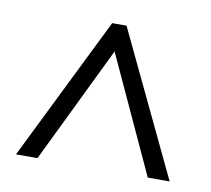

<svg xmlns="http://www.w3.org/2000/svg" viewBox="-51 -770 522 475"><g transform="rotate(10 209.5 -532.5)"><path d="M17 -352 195 -713H231L403 -352H348L213 -645L71 -352Z"/></g></svg>

Font: Noto Sans Hebrew ExtraCondensed Light
Style: Regular
Weight: 300
Width: 2
Designer: Monotype Design Team
Foundry: Monotype Imaging Inc.
Version: Version 2.004; ttfautohint (v1.8.4.7-5d5b)